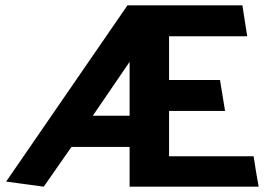

<svg xmlns="http://www.w3.org/2000/svg" viewBox="-20 -700 1011 720"><path d="M3 -19 458 -680H889L907 -564H614V-400H805L824 -284H614V-114H931Q935 -86 940 -57Q945 -28 950 0H466V-149H248Q222 -112 196 -74.5Q170 -37 144 0ZM328 -266H466V-468Z"/></svg>

Font: Palanquin Dark Medium
Style: Regular
Weight: 500
Designer: Pria Ravichandran
Version: Version 1.001